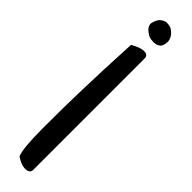

<svg xmlns="http://www.w3.org/2000/svg" viewBox="-251 -671 653 653"><g transform="rotate(45 75.5 -345.0)"><path d="M102.5 -15.6Q102.5 1 79.1 1Q61.5 1 37.1 -15.6Q25.4 -42 25.4 -141.6Q25.4 -241.2 27.3 -306.2Q29.3 -371.1 31.2 -425.8Q37.1 -544.9 37.1 -551.8Q65.4 -568.4 84 -568.4Q102.5 -568.4 102.5 -551.8ZM33.2 -651.4Q38.1 -674.8 49.8 -683.1Q61.5 -691.4 68.4 -691.4Q75.2 -691.4 84 -689.9Q92.8 -688.5 104.5 -677.2Q116.2 -666 118.2 -650.4Q118.2 -627 108.4 -619.6Q98.6 -612.3 85.9 -612.3Q73.2 -612.3 65.4 -614.7Q57.6 -617.2 50.8 -623Q33.2 -634.8 33.2 -651.4Z"/></g></svg>

Font: Architects Daughter
Style: Regular
Weight: 400
Designer: Kimberly Geswein
Foundry: Kimberly Geswein
Version: Version 1.003 2010